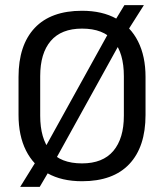

<svg xmlns="http://www.w3.org/2000/svg" viewBox="-20 -693 638 747"><path d="M299.1 12.1Q220.2 12.1 165.2 -18.7Q110.1 -49.5 81.1 -107.4Q52.1 -165.3 52.1 -245.8V-393.5Q52.1 -517.4 115.1 -584.3Q178.1 -651.1 299.1 -651.1Q377.9 -651.1 433 -620.3Q488.1 -589.5 517.1 -531.9Q546.2 -474.2 546.2 -393.5V-245.8Q546.2 -121.6 483.1 -54.7Q420.1 12.1 299.1 12.1ZM58.5 34.1 127 -76.3 145.4 -100.9 413.7 -585.7 421.8 -603.7 464 -673H539.8L471.8 -565.7L454.7 -540L188.5 -58.7L181.7 -46.1L134.5 34.1ZM299.1 -57.3Q379.9 -57.3 420.9 -105.7Q461.9 -154.2 461.9 -242.7V-396.8Q461.9 -485.7 422.3 -533.7Q382.7 -581.7 299.1 -581.7Q218.4 -581.7 177.4 -533.7Q136.4 -485.7 136.4 -396.8V-242.7Q136.4 -154.2 175.8 -105.7Q215.2 -57.3 299.1 -57.3Z"/></svg>

Font: Anek Tamil Medium
Style: Regular
Weight: 500
Designer: Aadarsh Rajan (Tamil), Yesha Goshar (Latin)
Foundry: Ek Type
Version: Version 1.003